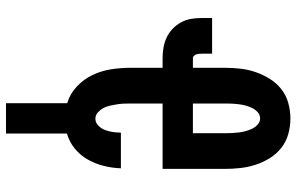

<svg xmlns="http://www.w3.org/2000/svg" viewBox="-194 -589 988 640"><g transform="rotate(90 300.0 -269.0)"><path d="M324 205V1Q293 -8 268.5 -31Q244 -54 230 -83.5Q216 -113 211 -145Q206 -177 206 -210V-317H173Q156 -317 138.5 -320Q121 -323 105 -330.5Q89 -338 76 -350.5Q63 -363 54.5 -378.5Q46 -394 43 -411.5Q40 -429 40 -447V-482H159V-447Q159 -442 159.5 -437.5Q160 -433 161.5 -429Q163 -425 166 -421.5Q169 -418 173 -418H206V-525Q206 -551 209 -577Q212 -603 220.5 -627.5Q229 -652 243 -674.5Q257 -697 277.5 -713Q298 -729 323.5 -736Q349 -743 375 -743Q401 -743 426.5 -736Q452 -729 472.5 -713Q493 -697 507 -674.5Q521 -652 529 -627.5Q537 -603 540 -577Q543 -551 543 -525V-317H325V-210Q325 -198 325.5 -186.5Q326 -175 328 -163.5Q330 -152 332.5 -140.5Q335 -129 340.5 -119Q346 -109 355 -101Q364 -93 376 -93Q389 -93 399 -103Q409 -113 413.5 -125.5Q418 -138 420 -151Q422 -164 422 -178H541Q540 -149 533 -121Q526 -93 512 -68Q498 -43 475.5 -24.5Q453 -6 425 2V205ZM424 -418V-525Q424 -537 423.5 -548.5Q423 -560 421.5 -571.5Q420 -583 417 -594Q414 -605 409 -615.5Q404 -626 395 -634Q386 -642 375 -642Q363 -642 354 -634Q345 -626 340 -615.5Q335 -605 332 -594Q329 -583 327.5 -571.5Q326 -560 325.5 -548.5Q325 -537 325 -525V-418Z"/></g></svg>

Font: Iosevka Curly Slab Extended
Style: Bold
Weight: 700
Width: 7
Monospace: yes
Designer: Belleve Invis
Foundry: Belleve Invis
Version: Version 11.1.0; ttfautohint (v1.8.3)